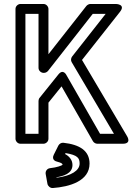

<svg xmlns="http://www.w3.org/2000/svg" viewBox="-20 -699 667 967"><path d="M108 -25V-629H174V-357C174 -342 188 -332 199 -332H202C210 -332 218 -337 222 -342L447 -629H512L343 -414C337 -406 336 -394 341 -386L554 -25H484L315 -320C315 -320 299 -355 274 -324L180 -207C176 -203 174 -196 174 -191V-25ZM58 0C58 11 68 25 83 25H199C210 25 224 15 224 0V-182L290 -264L448 12C452 19 461 25 470 25H598C645 25 620 -13 620 -13L393 -397L584 -639C615 -678 564 -679 564 -679H435C429 -679 420 -675 415 -669L224 -426V-654C224 -665 214 -679 199 -679H83C72 -679 58 -669 58 -654ZM310 72C372 82 381 98 381 125C381 159 340 187 265 196L264 194C298 188 345 176 345 132C345 105 327 87 308 77ZM299 20C289 19 279 25 274 34L251 80C238 106 261 114 267 115C294 122 295 127 295 131C291 135 268 144 232 148C216 150 208 164 210 177L219 227C221 238 233 249 246 248C330 242 431 213 431 125C431 60 381 29 299 20Z"/></svg>

Font: Falling Sky
Style: Ou
Weight: 400
Designer: Paul D. Hunt
Foundry: Adobe Systems Incorporated
Version: Version 1.02